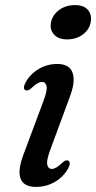

<svg xmlns="http://www.w3.org/2000/svg" viewBox="-20 -717 374 747"><path d="M174.3 -130.7Q160.1 -91.6 164 -75.7Q167.8 -59.7 181.1 -59.7Q189.3 -59.7 198.6 -64.9Q207.8 -70 221.1 -82.8Q229.5 -90.4 235 -92.5Q240.5 -94.5 245.6 -92Q251.5 -89.1 251.4 -81.3Q251.2 -73.5 245.3 -62.1Q227.3 -29.1 193.8 -9.5Q160.2 10.2 119.4 10.2Q88.4 10.2 72.4 -4.1Q56.4 -18.3 55.9 -45.4Q55.5 -72.5 69.6 -111.2L150.3 -327.3Q164.9 -366.7 161 -382.5Q157.1 -398.3 143.5 -398.3Q135.6 -398.3 126.2 -393.2Q116.8 -388.2 103.5 -375.2Q95.1 -367.8 89.6 -365.7Q84.1 -363.7 79 -366Q73.1 -368.9 73.2 -376.7Q73.4 -384.5 79.3 -395.9Q97.1 -428.7 130.3 -448.5Q163.6 -468.2 203.8 -468.2Q232.9 -468.2 248.9 -454.2Q264.8 -440.1 266.4 -412.4Q268 -384.7 253 -343.8ZM241 -563.7Q208.6 -563.7 191.5 -581.4Q174.5 -599.2 177.5 -624.2Q179.6 -643.8 192 -660.5Q204.5 -677.1 225 -687.2Q245.4 -697.2 271.4 -697.2Q305.4 -697.2 321.2 -679.4Q336.9 -661.5 333.6 -636Q331.8 -615.8 319.3 -599.4Q306.7 -583 286.6 -573.3Q266.5 -563.7 241 -563.7Z"/></svg>

Font: Fraunces Wonky
Style: Italic
Weight: 900
Italic angle: -16°
Version: Version 1.000;[b76b70a41]